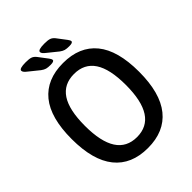

<svg xmlns="http://www.w3.org/2000/svg" viewBox="-241 -1000 1140 1140"><g transform="rotate(-45 329.0 -430.0)"><path d="M329 7Q191 7 118.5 -83Q46 -173 46 -351Q46 -530 118.5 -618.5Q191 -707 329 -707Q467 -707 539.5 -618.5Q612 -530 612 -351Q612 -173 539.5 -83Q467 7 329 7ZM329 -85Q501 -85 501 -351Q501 -485 458 -550Q415 -615 329 -615Q243 -615 200 -550Q157 -485 157 -351Q157 -85 329 -85ZM269 -751Q247 -751 234.5 -754.5Q222 -758 207 -769L150 -815Q133 -828 127 -835.5Q121 -843 121 -850Q121 -867 175 -867Q204 -867 218.5 -862Q233 -857 245 -842L289 -784Q299 -771 299 -763Q299 -751 269 -751ZM426 -751Q404 -751 391.5 -754.5Q379 -758 364 -769L307 -815Q290 -828 284 -835.5Q278 -843 278 -850Q278 -867 332 -867Q361 -867 375.5 -862Q390 -857 402 -842L446 -784Q456 -771 456 -763Q456 -751 426 -751Z"/></g></svg>

Font: Asap Semi Condensed Medium
Style: Regular
Weight: 500
Width: 4
Designer: Pablo Cosgaya
Foundry: Omnibus-Type
Version: Version 3.001; ttfautohint (v1.8.4.7-5d5b)